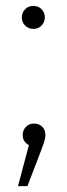

<svg xmlns="http://www.w3.org/2000/svg" viewBox="-20 -486 228 651"><path d="M134 -28Q134 -18 130 -5.5Q126 7 121 20L73 145H41L78 6Q57 -5 57 -28Q57 -45 68 -56Q79 -67 95 -67Q113 -67 123.5 -56Q134 -45 134 -28ZM132 -427Q132 -411 121 -399.5Q110 -388 93 -388Q76 -388 65 -399.5Q54 -411 54 -427Q54 -443 65 -454.5Q76 -466 93 -466Q110 -466 121 -454.5Q132 -443 132 -427Z"/></svg>

Font: Fira Sans Condensed ExtraLight
Style: Regular
Weight: 275
Width: 3
Designer: Carrois Corporate & Edenspiekermann AG
Foundry: Carrois Corporate GbR & Edenspiekermann AG
Version: Version 4.203